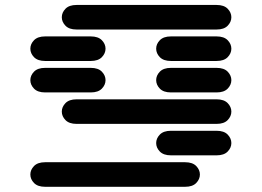

<svg xmlns="http://www.w3.org/2000/svg" viewBox="-20 -631 1040 763"><path d="M159.2 111.3Q129.9 111.3 115.2 96.2Q100.6 81.1 100.6 62.5Q100.6 43.9 115.2 28.8Q129.9 13.7 159.2 13.7H715.8Q745.1 13.7 759.8 28.8Q774.4 43.9 774.4 62.5Q774.4 81.1 759.8 96.2Q745.1 111.3 715.8 111.3ZM659.2 -13.7Q629.9 -13.7 615.2 -28.8Q600.6 -43.9 600.6 -62.5Q600.6 -81.1 615.2 -96.2Q629.9 -111.3 659.2 -111.3H840.8Q870.1 -111.3 884.8 -96.2Q899.4 -81.1 899.4 -62.5Q899.4 -43.9 884.8 -28.8Q870.1 -13.7 840.8 -13.7ZM284.2 -138.7Q254.9 -138.7 240.2 -153.8Q225.6 -168.9 225.6 -187.5Q225.6 -206.1 240.2 -221.2Q254.9 -236.3 284.2 -236.3H840.8Q870.1 -236.3 884.8 -221.2Q899.4 -206.1 899.4 -187.5Q899.4 -168.9 884.8 -153.8Q870.1 -138.7 840.8 -138.7ZM159.2 -263.7Q129.9 -263.7 115.2 -278.8Q100.6 -293.9 100.6 -312.5Q100.6 -331.1 115.2 -346.2Q129.9 -361.3 159.2 -361.3H340.8Q370.1 -361.3 384.8 -346.2Q399.4 -331.1 399.4 -312.5Q399.4 -293.9 384.8 -278.8Q370.1 -263.7 340.8 -263.7ZM659.2 -263.7Q629.9 -263.7 615.2 -278.8Q600.6 -293.9 600.6 -312.5Q600.6 -331.1 615.2 -346.2Q629.9 -361.3 659.2 -361.3H840.8Q870.1 -361.3 884.8 -346.2Q899.4 -331.1 899.4 -312.5Q899.4 -293.9 884.8 -278.8Q870.1 -263.7 840.8 -263.7ZM159.2 -388.7Q129.9 -388.7 115.2 -403.8Q100.6 -418.9 100.6 -437.5Q100.6 -456.1 115.2 -471.2Q129.9 -486.3 159.2 -486.3H340.8Q370.1 -486.3 384.8 -471.2Q399.4 -456.1 399.4 -437.5Q399.4 -418.9 384.8 -403.8Q370.1 -388.7 340.8 -388.7ZM659.2 -388.7Q629.9 -388.7 615.2 -403.8Q600.6 -418.9 600.6 -437.5Q600.6 -456.1 615.2 -471.2Q629.9 -486.3 659.2 -486.3H840.8Q870.1 -486.3 884.8 -471.2Q899.4 -456.1 899.4 -437.5Q899.4 -418.9 884.8 -403.8Q870.1 -388.7 840.8 -388.7ZM284.2 -513.7Q254.9 -513.7 240.2 -528.8Q225.6 -543.9 225.6 -562.5Q225.6 -581.1 240.2 -596.2Q254.9 -611.3 284.2 -611.3H840.8Q870.1 -611.3 884.8 -596.2Q899.4 -581.1 899.4 -562.5Q899.4 -543.9 884.8 -528.8Q870.1 -513.7 840.8 -513.7Z"/></svg>

Font: Sixtyfour Normal
Style: Regular
Weight: 400
Monospace: yes
Designer: Jens Kutilek
Foundry: Jens Kutilek
Version: Version 2.000